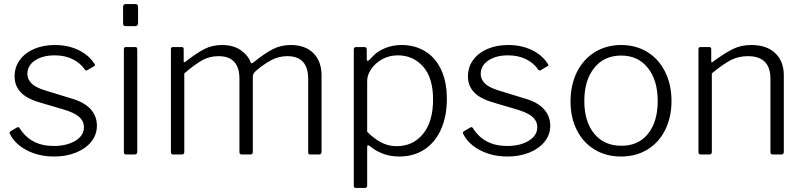

<svg xmlns="http://www.w3.org/2000/svg" viewBox="-20 -762 3963 947"><path d="M250 -489Q191 -489 153 -464Q115 -439 115 -397Q115 -372 134.5 -351.5Q154 -331 203 -316L333 -276Q396 -258 427 -223.5Q458 -189 458 -142Q458 -98 430.5 -63.5Q403 -29 355 -9.5Q307 10 247 10Q172 10 113 -20.5Q54 -51 29 -101Q27 -105 27 -107Q27 -111 31 -114L63 -133Q67 -135 69 -135Q72 -135 76 -131Q131 -42 245 -42Q309 -42 351.5 -67.5Q394 -93 394 -135Q394 -165 369 -186.5Q344 -208 287 -224L185 -254Q113 -274 82.5 -306.5Q52 -339 52 -385Q52 -431 77.5 -466Q103 -501 148 -520.5Q193 -540 251 -540Q315 -540 366.5 -515.5Q418 -491 446 -447Q452 -440 445 -436L411 -416Q408 -414 404.5 -414.5Q401 -415 399 -418Q377 -451 338.5 -470Q300 -489 250 -489Z M661 -651Q661 -642 658 -637.5Q655 -633 646 -633H600Q592 -633 589.5 -637Q587 -641 587 -649V-727Q587 -742 600 -742H648Q661 -742 661 -728ZM657 -15Q657 -6 654 -3Q651 0 641 0H604Q597 0 594 -2.5Q591 -5 591 -12V-518Q591 -525 593.5 -527.5Q596 -530 602 -530H646Q652 -530 654.5 -527.5Q657 -525 657 -518Z M823 -12V-519Q823 -530 833 -530H876Q886 -530 886 -520V-461Q886 -450 895 -458Q952 -502 990 -521Q1028 -540 1075 -540Q1131 -540 1167.5 -514.5Q1204 -489 1217 -453Q1219 -450 1221 -450Q1224 -450 1231 -455Q1287 -500 1326.5 -520Q1366 -540 1414 -540Q1486 -540 1526 -499.5Q1566 -459 1566 -390V-13Q1566 0 1553 0H1511Q1505 0 1502.5 -2.5Q1500 -5 1500 -12V-373Q1500 -485 1397 -485Q1354 -485 1316.5 -464.5Q1279 -444 1243 -413Q1234 -405 1230.5 -398.5Q1227 -392 1227 -383V-13Q1227 0 1215 0H1173Q1161 0 1161 -12V-373Q1161 -485 1058 -485Q1015 -485 979.5 -466Q944 -447 889 -400V-12Q889 0 876 0H835Q823 0 823 -12Z M1789 -517V-471Q1789 -462 1793 -462Q1797 -462 1802 -467Q1805 -470 1824.5 -490Q1844 -510 1880.5 -525Q1917 -540 1961 -540Q2025 -540 2075.5 -510Q2126 -480 2155 -420Q2184 -360 2184 -274Q2184 -188 2155 -123.5Q2126 -59 2073 -24.5Q2020 10 1950 10Q1905 10 1868.5 -4Q1832 -18 1806 -40Q1798 -46 1795 -46Q1791 -46 1791 -33V153Q1791 165 1780 165H1735Q1725 165 1725 154V-516Q1725 -524 1728 -527Q1731 -530 1739 -530H1777Q1789 -530 1789 -517ZM1936 -41Q2017 -41 2066.5 -101.5Q2116 -162 2116 -271Q2116 -379 2066.5 -434Q2017 -489 1943 -489Q1900 -489 1865.5 -470Q1831 -451 1811 -421.5Q1791 -392 1791 -364V-112Q1826 -77 1861 -59Q1896 -41 1936 -41Z M2486 -489Q2427 -489 2389 -464Q2351 -439 2351 -397Q2351 -372 2370.5 -351.5Q2390 -331 2439 -316L2569 -276Q2632 -258 2663 -223.5Q2694 -189 2694 -142Q2694 -98 2666.5 -63.5Q2639 -29 2591 -9.5Q2543 10 2483 10Q2408 10 2349 -20.5Q2290 -51 2265 -101Q2263 -105 2263 -107Q2263 -111 2267 -114L2299 -133Q2303 -135 2305 -135Q2308 -135 2312 -131Q2367 -42 2481 -42Q2545 -42 2587.5 -67.5Q2630 -93 2630 -135Q2630 -165 2605 -186.5Q2580 -208 2523 -224L2421 -254Q2349 -274 2318.5 -306.5Q2288 -339 2288 -385Q2288 -431 2313.5 -466Q2339 -501 2384 -520.5Q2429 -540 2487 -540Q2551 -540 2602.5 -515.5Q2654 -491 2682 -447Q2688 -440 2681 -436L2647 -416Q2644 -414 2640.5 -414.5Q2637 -415 2635 -418Q2613 -451 2574.5 -470Q2536 -489 2486 -489Z M2794 -262Q2794 -343 2825.5 -406.5Q2857 -470 2914 -505Q2971 -540 3044 -540Q3117 -540 3173.5 -505Q3230 -470 3261 -407Q3292 -344 3292 -264Q3292 -184 3261 -121.5Q3230 -59 3173.5 -24.5Q3117 10 3043 10Q2969 10 2912.5 -24.5Q2856 -59 2825 -120.5Q2794 -182 2794 -262ZM3224 -264Q3224 -366 3175.5 -427Q3127 -488 3044 -488Q2960 -488 2911 -427Q2862 -366 2862 -264Q2862 -162 2911 -102.5Q2960 -43 3045 -43Q3129 -43 3176.5 -102.5Q3224 -162 3224 -264Z M3425 -12V-519Q3425 -530 3435 -530H3478Q3488 -530 3488 -520V-461Q3488 -449 3497 -458Q3557 -502 3596.5 -521Q3636 -540 3685 -540Q3762 -540 3804 -499.5Q3846 -459 3846 -391V-13Q3846 0 3834 0H3792Q3780 0 3780 -12V-373Q3780 -485 3669 -485Q3623 -485 3585.5 -466Q3548 -447 3491 -400V-12Q3491 0 3478 0H3437Q3425 0 3425 -12Z"/></svg>

Font: Libre Franklin Light
Style: Regular
Weight: 300
Designer: Pablo Impallari, Rodrigo Fuenzalida
Foundry: Impallari Type
Version: Version 1.002; ttfautohint (v1.5)